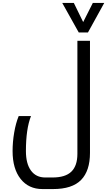

<svg xmlns="http://www.w3.org/2000/svg" viewBox="-20 -1035 727 1295"><path d="M266.1 240.2Q173.3 240.2 119.1 171.9Q64.9 103.5 64.9 -16.1Q64.9 -77.6 75.7 -140.9Q86.4 -204.1 106 -252H189Q154.8 -165.5 154.8 -16.1Q154.8 69.3 189 115.7Q223.1 162.1 285.2 162.1H334Q420.9 162.1 461.4 122.6Q502 83 502 2.9V-759.8H586.9V-3.9Q586.9 117.2 526.9 178.7Q466.8 240.2 337.9 240.2ZM683.1 -1015.1 573.2 -815.9H511.2L399.9 -1015.1H478L541 -886.2L606 -1015.1Z"/></svg>

Font: Noto Sans Kufi Arabic
Style: Regular
Weight: 400
Designer: Monotype Design team
Foundry: Monotype Imaging Inc.
Version: Version 1.02